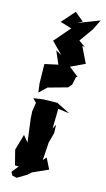

<svg xmlns="http://www.w3.org/2000/svg" viewBox="-96 -781 534 966"><g transform="rotate(10 170.5 -298.0)"><path d="M39 132 62 139 113 114 133 99 216 70 193 12 176 28 190 -64 209 -116 211 -159 197 -136 208 -239 267 -226 198 -268 126 -273 75 -270 92 -249 81 -204 80 -165 85 -45 61 -80 30 1 43 79 62 81 31 114ZM247 -341 268 -412 276 -414 229 -458 305 -486 272 -572 287 -567 253 -596 310 -663 341 -714 227 -681 253 -693 210 -735 144 -672 202 -649 123 -572 176 -508 147 -527 170 -458 100 -449 93 -349 95 -302 136 -335 238 -354 256 -372Z"/></g></svg>

Font: Asimov Aggro
Style: It
Weight: 500
Designer: Google
Version: Version 2.000980; 2014